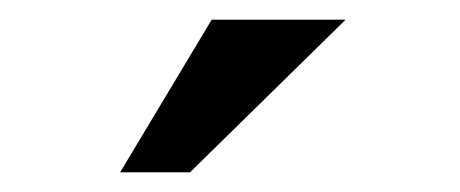

<svg xmlns="http://www.w3.org/2000/svg" viewBox="-20 -832 467 195"><path d="M102 -657H173L331 -812H195Z"/></svg>

Font: Geom
Style: Regular
Weight: 400
Version: Version 1.102